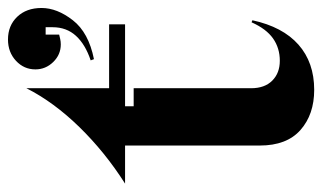

<svg xmlns="http://www.w3.org/2000/svg" viewBox="-186 -600 788 469"><g transform="rotate(-90 207.5 -366.0)"><path d="M182 -454V-433H226V-146Q226 -113 244.5 -94.5Q263 -76 293 -76Q324 -76 347.5 -92.5Q371 -109 387 -145L392 -143Q376 -69 332.5 -30.5Q289 8 222 8Q162 8 124 -25.5Q86 -59 86 -125V-454H-7Q70 -503 131 -565.5Q192 -628 226 -695V-493H382V-454ZM422 -658Q422 -620 392 -581.5Q362 -543 297 -530L294 -538Q333 -551 354 -574Q375 -597 375 -631V-648H357V-615Q353 -614 346.5 -612.5Q340 -611 333 -611Q308 -611 290 -629.5Q272 -648 272 -673Q272 -701 293 -720.5Q314 -740 345 -740Q379 -740 400.5 -717.5Q422 -695 422 -658Z"/></g></svg>

Font: Redaction
Style: Bold
Weight: 700
Designer: Jeremy Mickel / Forest Young
Foundry: MCKL
Version: Version 2.001; Redaction Bold